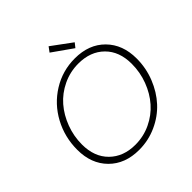

<svg xmlns="http://www.w3.org/2000/svg" viewBox="-228 -1061 1246 1246"><g transform="rotate(-45 395.0 -438.0)"><path d="M753.9 -423.8Q753.9 -336.4 722.4 -257.1Q690.9 -177.7 637.2 -119.4Q583.5 -61 507.3 -26.6Q431.2 7.8 346.2 7.8Q217.3 7.8 139.6 -70.6Q62 -148.9 62 -276.9Q62 -393.1 115.2 -491.9Q168.5 -590.8 262.7 -649.4Q356.9 -708 470.2 -708Q599.6 -708 676.8 -629.6Q753.9 -551.3 753.9 -423.8ZM107.9 -279.8Q107.9 -166 175.3 -99.6Q242.7 -33.2 352.1 -33.2Q427.7 -33.2 494.1 -64.7Q560.5 -96.2 606.9 -149.2Q653.3 -202.1 680.2 -273.2Q707 -344.2 707 -421.9Q707 -535.6 640.1 -601.8Q573.2 -668 462.9 -668Q386.7 -668 319.8 -636Q252.9 -604 207 -550.8Q161.1 -497.6 134.5 -426.8Q107.9 -356 107.9 -279.8ZM380.9 -850.1 405.8 -883.8 543.9 -782.2 520 -752Z"/></g></svg>

Font: SVN-Poppins ExtraLight
Style: Italic
Weight: 200
Italic angle: -10°
Designer: Ninad Kale (Devanagari), Jonny Pinhorn (Latin)
Foundry: Indian Type Foundry
Version: Version 3.002 2017